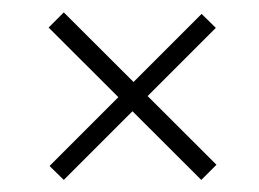

<svg xmlns="http://www.w3.org/2000/svg" viewBox="-20 -437 418 310"><path d="M305 -146.5 58.5 -392.5 83 -417 329.5 -171ZM83 -146.5 60 -169 305.5 -414.5 328.5 -392Z"/></svg>

Font: Imbue Thin 10pt Medium
Style: Regular
Weight: 500
Version: Version 1.102